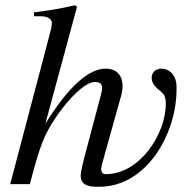

<svg xmlns="http://www.w3.org/2000/svg" viewBox="-20 -703 712 733"><path d="M444 -343C446 -351 448 -367 448 -374C448 -411 429 -441 383 -441C321 -441 243 -376 153 -230L274 -677L267 -683C209 -670 170 -663 110 -656V-641H137C155 -641 178 -633 178 -616C178 -602 173 -585 165 -554L19 0H94C134 -154 150 -189 190 -250C242 -329 306 -390 342 -390C365 -390 370 -380 370 -365C370 -361 367 -348 363 -332L308 -125C295 -76 288 -45 288 -33C288 10 328 10 359 10C541 10 654 -194 654 -361C654 -371 654 -382 652 -391C646 -421 624 -441 595 -441C578 -441 559 -429 559 -407C559 -369 600 -357 608 -337C611 -329 613 -320 613 -308C613 -190 513 -38 383 -38C372 -38 366 -47 366 -58C366 -62 370 -79 375 -96Z"/></svg>

Font: XITS
Style: Italic
Weight: 400
Italic angle: -16.33°
Designer: MicroPress Inc., with final additions and corrections provided by Coen Hoffman, Elsevier (retired)
Version: Version 1.107